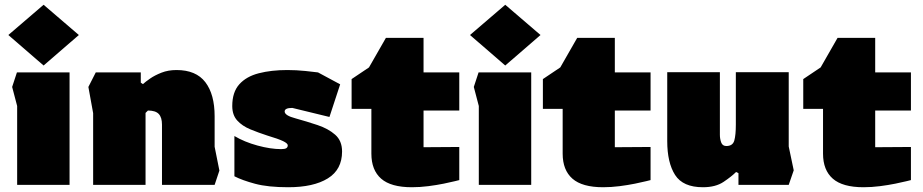

<svg xmlns="http://www.w3.org/2000/svg" viewBox="-20 -776 3874 806"><path d="M163 -501 15 -629 163 -756 311 -629ZM52 0V-331L31 -411L51 -472H272V0Z M371 0V-301L351 -411L382 -472H571V-429L580 -423Q591 -433 610.5 -446.5Q630 -460 658 -471Q686 -482 721 -482Q803 -482 842 -431Q881 -380 881 -288V-160L901 -60L881 0H660V-253Q660 -283 646.5 -297.5Q633 -312 601 -312L591 -302V0Z M1190 10Q1105 10 1051 -4.5Q997 -19 964 -36V-205Q1006 -180 1061 -165Q1116 -150 1160 -150Q1176 -150 1182 -154Q1188 -158 1188 -166Q1188 -174 1168.5 -183.5Q1149 -193 1102 -207Q1065 -219 1031 -233Q997 -247 976 -270Q955 -293 955 -331Q955 -389 984.5 -422Q1014 -455 1066.5 -468.5Q1119 -482 1186 -482Q1224 -482 1262.5 -478Q1301 -474 1315 -472L1408 -422L1363 -285L1207 -323Q1175 -323 1175 -308Q1175 -291 1221 -279Q1268 -266 1313 -251Q1358 -236 1387 -210.5Q1416 -185 1416 -140Q1416 -64 1356 -27Q1296 10 1190 10Z M1709 10Q1621 10 1580 -26Q1539 -62 1539 -131V-319H1456V-444L1529 -493L1600 -617H1758V-472H1908V-312H1758V-158L1908 -159V-20Q1908 -20 1890 -15.5Q1872 -11 1842.5 -5Q1813 1 1778 5.5Q1743 10 1709 10Z M2101 -501 1953 -629 2101 -756 2249 -629ZM1990 0V-331L1969 -411L1989 -472H2210V0Z M2512 10Q2424 10 2383 -26Q2342 -62 2342 -131V-319H2259V-444L2332 -493L2403 -617H2561V-472H2711V-312H2561V-158L2711 -159V-20Q2711 -20 2693 -15.5Q2675 -11 2645.5 -5Q2616 1 2581 5.5Q2546 10 2512 10Z M2931 10Q2847 10 2814 -41.5Q2781 -93 2781 -184V-473H3002V-210Q3002 -193 3007.5 -178Q3013 -163 3029 -163Q3056 -163 3062.5 -186Q3069 -209 3069 -253V-473H3291V-161L3312 -61L3291 0H3080V-49L3070 -54Q3051 -35 3017.5 -12.5Q2984 10 2931 10Z M3605 10Q3517 10 3476 -26Q3435 -62 3435 -131V-319H3352V-444L3425 -493L3496 -617H3654V-472H3804V-312H3654V-158L3804 -159V-20Q3804 -20 3786 -15.5Q3768 -11 3738.5 -5Q3709 1 3674 5.5Q3639 10 3605 10Z"/></svg>

Font: Rowdies
Style: Bold
Weight: 700
Designer: Jaikishan Patel
Version: Version 1.000; ttfautohint (v1.8.3)